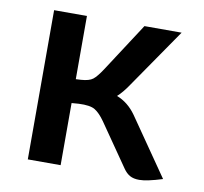

<svg xmlns="http://www.w3.org/2000/svg" viewBox="-67 -622 741 697"><g transform="rotate(10 304.0 -273.5)"><path d="M574 -15Q517 3 489 3Q468 3 454.5 -4.5Q441 -12 430 -28L322 -184Q303 -211 285 -222Q267 -233 225 -231L199 -229V0H78V-550H199V-317L218 -318Q248 -320 261.5 -330.5Q275 -341 294 -370L411 -550H548L397 -331Q377 -301 357 -283Q399 -267 428 -226Z"/></g></svg>

Font: Krub SemiBold
Style: Regular
Weight: 600
Version: Version 1.000; ttfautohint (v1.6)